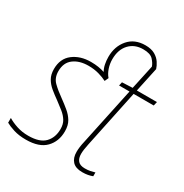

<svg xmlns="http://www.w3.org/2000/svg" viewBox="-177 -903 1006 1051"><g transform="rotate(30 325.5 -377.5)"><path d="M132 10Q87 10 54 -0.5Q21 -11 2 -22V-52Q26 -37 59.5 -26Q93 -15 132 -15Q204 -15 236 -48Q268 -81 268 -135Q268 -166 255 -187Q242 -208 220.5 -225.5Q199 -243 173 -262Q146 -281 123 -300Q100 -319 86 -343Q72 -367 72 -402Q72 -468 117 -502.5Q162 -537 229 -537Q255 -537 276.5 -533.5Q298 -530 316 -524Q306 -541 301.5 -563Q297 -585 297 -609Q297 -675 335.5 -720Q374 -765 442 -765Q479 -765 502.5 -751.5Q526 -738 539 -718Q552 -698 557 -681L524 -527H651L645 -502H518L442 -140Q433 -99 433 -74Q433 -46 446.5 -30.5Q460 -15 490 -15Q509 -15 524 -18Q539 -21 552 -25V-1Q539 4 523.5 7Q508 10 488 10Q446 10 426 -11.5Q406 -33 406 -71Q406 -101 415 -139L492 -502H426L431 -525L497 -528L530 -681Q524 -700 505.5 -720Q487 -740 442 -740Q388 -740 355 -704.5Q322 -669 322 -608Q322 -580 331 -553Q340 -526 356 -508L345 -484Q324 -495 294 -503.5Q264 -512 228 -512Q171 -512 135 -485Q99 -458 99 -404Q99 -362 125 -336.5Q151 -311 188 -285Q217 -264 241 -244Q265 -224 280 -199Q295 -174 295 -136Q295 -72 255 -31Q215 10 132 10Z"/></g></svg>

Font: Noto Sans SemiCondensed Thin
Style: Italic
Weight: 100
Width: 4
Italic angle: -12°
Designer: Monotype Design Team
Foundry: Monotype Imaging Inc.
Version: Version 2.013; ttfautohint (v1.8.4.7-5d5b)